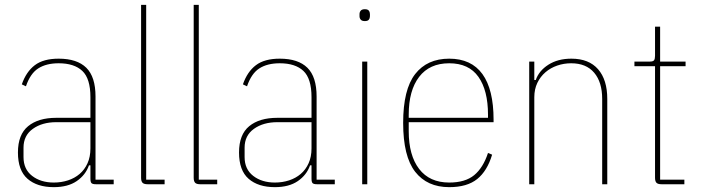

<svg xmlns="http://www.w3.org/2000/svg" viewBox="-20 -760 2890 792"><path d="M376 0Q362 0 357.5 -4.5Q353 -9 353 -23V-78H347Q333 -38 296.5 -13Q260 12 202 12Q133 12 93.5 -22.5Q54 -57 54 -131Q54 -205 96 -239.5Q138 -274 212 -274H353V-359Q353 -436 319.5 -467.5Q286 -499 222 -499Q171 -499 138 -478Q105 -457 87 -404L70 -412Q88 -464 123.5 -491Q159 -518 222 -518Q298 -518 336 -480.5Q374 -443 374 -362V-19H449V0ZM202 -7Q233 -7 260.5 -16Q288 -25 308.5 -42.5Q329 -60 341 -86.5Q353 -113 353 -148V-256H212Q154 -256 115.5 -228.5Q77 -201 77 -151V-112Q77 -62 112.5 -34.5Q148 -7 202 -7Z M589 0Q574 0 568 -6Q562 -12 562 -27V-740H583V-19H659V0Z M806 0Q791 0 785 -6Q779 -12 779 -27V-740H800V-19H876V0Z M1288 0Q1274 0 1269.5 -4.5Q1265 -9 1265 -23V-78H1259Q1245 -38 1208.5 -13Q1172 12 1114 12Q1045 12 1005.5 -22.5Q966 -57 966 -131Q966 -205 1008 -239.5Q1050 -274 1124 -274H1265V-359Q1265 -436 1231.5 -467.5Q1198 -499 1134 -499Q1083 -499 1050 -478Q1017 -457 999 -404L982 -412Q1000 -464 1035.5 -491Q1071 -518 1134 -518Q1210 -518 1248 -480.5Q1286 -443 1286 -362V-19H1361V0ZM1114 -7Q1145 -7 1172.5 -16Q1200 -25 1220.5 -42.5Q1241 -60 1253 -86.5Q1265 -113 1265 -148V-256H1124Q1066 -256 1027.5 -228.5Q989 -201 989 -151V-112Q989 -62 1024.5 -34.5Q1060 -7 1114 -7Z M1485 -673Q1473 -673 1468 -679Q1463 -685 1463 -693V-702Q1463 -710 1468 -716Q1473 -722 1485 -722Q1497 -722 1501.5 -716Q1506 -710 1506 -702V-693Q1506 -685 1501.5 -679Q1497 -673 1485 -673ZM1474 -506H1495V0H1474Z M1833 12Q1742 12 1692.5 -51.5Q1643 -115 1643 -253Q1643 -391 1692.5 -454.5Q1742 -518 1833 -518Q1924 -518 1970 -454.5Q2016 -391 2016 -266V-256H1666V-219Q1666 -119 1709 -63Q1752 -7 1833 -7Q1899 -7 1936 -37.5Q1973 -68 1993 -129L2010 -122Q1990 -55 1948.5 -21.5Q1907 12 1833 12ZM1833 -499Q1752 -499 1709 -443Q1666 -387 1666 -287V-274H1993V-287Q1993 -387 1953.5 -443Q1914 -499 1833 -499Z M2163 0V-506H2184V-430H2190Q2203 -468 2242 -493Q2281 -518 2337 -518Q2409 -518 2447 -474.5Q2485 -431 2485 -352V0H2464V-352Q2464 -421 2431 -460Q2398 -499 2336 -499Q2306 -499 2278.5 -489.5Q2251 -480 2230 -462Q2209 -444 2196.5 -418Q2184 -392 2184 -359V0Z M2709 0Q2694 0 2688 -6Q2682 -12 2682 -27V-487H2597V-506H2661Q2674 -506 2678 -511.5Q2682 -517 2682 -530V-650H2703V-506H2808V-487H2703V-19H2803V0Z"/></svg>

Font: IBM Plex Sans Condensed Thin
Style: Regular
Weight: 100
Width: 3
Designer: Mike Abbink, Paul van der Laan, Pieter van Rosmalen
Foundry: Bold Monday
Version: Version 1.3